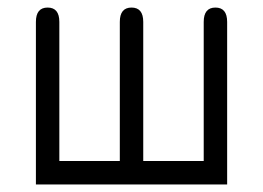

<svg xmlns="http://www.w3.org/2000/svg" viewBox="-20 -488 696 508"><path d="M581 0H75V-430Q75 -468 106 -468Q137 -468 137 -430V-62H297V-430Q297 -468 328 -468Q359 -468 359 -430V-62H519V-430Q519 -468 550 -468Q581 -468 581 -430Z"/></svg>

Font: Jura Medium
Style: Regular
Weight: 500
Designer: Daniel Johnson, Alexei Vanyashin
Foundry: Daniel Johnson
Version: Version 5.103